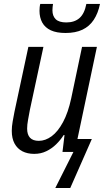

<svg xmlns="http://www.w3.org/2000/svg" viewBox="-20 -774 540 978"><path d="M261.7 183.6 354 0H298.3L308.6 -85.9H304.2Q288.1 -60.5 265.9 -38.8Q243.7 -17.1 215.8 -3.7Q188 9.8 154.3 9.8Q119.6 9.8 94 -3.4Q68.4 -16.6 54.2 -42.7Q40 -68.8 40 -107.4Q40 -129.4 44.4 -154.5Q48.8 -179.7 53.7 -204.6L124.5 -535.2H201.2L132.3 -214.8Q127.4 -188 122.8 -163.3Q118.2 -138.7 118.2 -118.7Q118.2 -88.4 132.8 -72.5Q147.5 -56.6 177.7 -56.6Q211.4 -56.6 243.2 -80.1Q274.9 -103.5 301 -151.9Q327.1 -200.2 342.8 -273.4L397.9 -535.2H473.6L374.5 -65.9H447.8L337.9 183.6ZM314 -606Q268.1 -606 238.8 -619.6Q209.5 -633.3 195.3 -658.9Q181.2 -684.6 181.2 -718.8Q181.2 -727.1 182.1 -737.1Q183.1 -747.1 185.1 -753.9H250Q249 -746.1 248 -738Q247.1 -730 247.1 -721.7Q247.1 -692.4 263.9 -676Q280.8 -659.7 317.9 -659.7Q359.4 -659.7 384.8 -681.9Q410.2 -704.1 419.9 -753.9H489.3Q479.5 -706.1 457.5 -672.9Q435.5 -639.6 400.1 -622.8Q364.7 -606 314 -606Z"/></svg>

Font: Open Sans SemiCondensed
Style: Italic
Weight: 400
Width: 4
Italic angle: -12°
Designer: Monotype Design Team
Foundry: Monotype Imaging Inc.
Version: Version 3.000